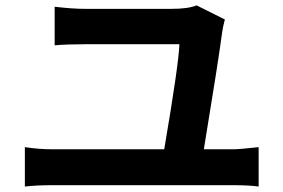

<svg xmlns="http://www.w3.org/2000/svg" viewBox="-20 -721 1040 705"><path d="M728.5 -172.9H836.9Q859.4 -172.9 929.7 -180.7V-36.1Q894.5 -41 836.9 -41H169.9Q114.3 -41 71.3 -36.1V-180.7Q123 -172.9 169.9 -172.9H583Q636.7 -488.3 638.7 -558.6H293.9Q228.5 -558.6 180.7 -554.7V-696.3Q245.1 -688.5 293 -688.5H609.4Q670.9 -688.5 702.1 -701.2L805.7 -649.4Q798.8 -624 795.9 -603.5Q782.2 -499 728.5 -172.9Z"/></svg>

Font: Gen Shin Gothic Monospace Bold
Style: Bold
Weight: 700
Designer: [Source Han Sans]
Ryoko NISHIZUKA  (kana & ideographs); Paul D. Hunt (Latin, Greek & Cyrillic); Wenlong ZHANG  (bopomofo
Version: Version 1.002.20150607